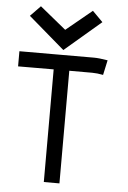

<svg xmlns="http://www.w3.org/2000/svg" viewBox="-59 -909 635 956"><g transform="rotate(5 259.0 -430.5)"><path d="M236.3 -658.7 55.7 -814 106.4 -866.2 236.8 -759.8 366.2 -866.2 418 -814ZM196.8 4.4V-558.6Q141.1 -558.6 85.7 -558.3Q30.3 -558.1 19 -558.1V-633.8Q44.9 -633.8 193.6 -634Q342.3 -634.3 392.1 -634.3Q416.5 -634.3 460.4 -627L444.3 -552.7Q414.1 -558.6 389.6 -558.6H274.9V4.4Z"/></g></svg>

Font: FantasqueSansM Nerd Font
Style: Regular
Weight: 400
Monospace: yes
Designer: Jany Belluz
Version: Version 1.8.0 ; ttfautohint (v1.8.2);Nerd Fonts 3.4.0